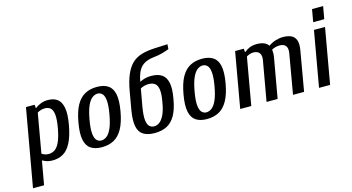

<svg xmlns="http://www.w3.org/2000/svg" viewBox="-93 -1092 3071 1675"><g transform="rotate(-15 1442.5 -255.0)"><path d="M29 200 153 -500H231L234 -470H239Q260 -488 289.5 -499Q319 -510 352 -510Q404 -510 437 -486Q470 -462 481 -405Q492 -348 474 -250Q456 -152 426 -95Q396 -38 354 -14Q312 10 258 10Q229 10 207.5 3Q186 -4 167 -15L129 200ZM239 -53Q269 -53 294.5 -69.5Q320 -86 340 -129Q360 -172 374 -250Q388 -328 383 -371Q378 -414 358.5 -430.5Q339 -447 308 -447Q289 -447 270.5 -441Q252 -435 240 -427L178 -73Q186 -66 203 -59.5Q220 -53 239 -53Z M704 10Q643 10 605 -15Q567 -40 555 -97Q543 -154 560 -250Q577 -347 608.5 -403.5Q640 -460 687 -485Q734 -510 795 -510Q857 -510 895 -485Q933 -460 945 -403.5Q957 -347 940 -250Q923 -154 891 -97Q859 -40 812.5 -15Q766 10 704 10ZM714 -48Q738 -48 762 -65.5Q786 -83 806 -127Q826 -171 840 -250Q854 -329 849.5 -373Q845 -417 827.5 -434.5Q810 -452 786 -452Q762 -452 738 -434.5Q714 -417 694 -373Q674 -329 660 -250Q646 -171 650.5 -127Q655 -83 672.5 -65.5Q690 -48 714 -48Z M1181 10Q1118 10 1079.5 -13.5Q1041 -37 1030 -91Q1019 -145 1034 -235L1063 -400Q1078 -485 1102 -542.5Q1126 -600 1161.5 -635Q1197 -670 1249 -686Q1301 -702 1372 -705L1487 -710L1484 -667Q1456 -656 1421 -646Q1386 -636 1344 -632Q1270 -625 1230 -586.5Q1190 -548 1173 -455Q1195 -466 1220 -473Q1245 -480 1277 -480Q1336 -480 1372 -456.5Q1408 -433 1419.5 -379.5Q1431 -326 1414 -235Q1399 -145 1368 -91Q1337 -37 1291 -13.5Q1245 10 1181 10ZM1191 -48Q1216 -48 1239 -64.5Q1262 -81 1282 -121.5Q1302 -162 1314 -235Q1327 -306 1321 -345.5Q1315 -385 1293.5 -401Q1272 -417 1237 -417Q1215 -417 1194.5 -411Q1174 -405 1163 -397L1134 -235Q1122 -162 1126.5 -121.5Q1131 -81 1148.5 -64.5Q1166 -48 1191 -48Z M1653 10Q1592 10 1554 -15Q1516 -40 1504 -97Q1492 -154 1509 -250Q1526 -347 1557.5 -403.5Q1589 -460 1636 -485Q1683 -510 1744 -510Q1806 -510 1844 -485Q1882 -460 1894 -403.5Q1906 -347 1889 -250Q1872 -154 1840 -97Q1808 -40 1761.5 -15Q1715 10 1653 10ZM1663 -48Q1687 -48 1711 -65.5Q1735 -83 1755 -127Q1775 -171 1789 -250Q1803 -329 1798.5 -373Q1794 -417 1776.5 -434.5Q1759 -452 1735 -452Q1711 -452 1687 -434.5Q1663 -417 1643 -373Q1623 -329 1609 -250Q1595 -171 1599.5 -127Q1604 -83 1621.5 -65.5Q1639 -48 1663 -48Z M1954 0 2042 -500H2120L2123 -470H2128Q2149 -488 2175.5 -499Q2202 -510 2240 -510Q2275 -510 2301.5 -500Q2328 -490 2344 -467Q2372 -488 2408 -499Q2444 -510 2476 -510Q2516 -510 2546.5 -497.5Q2577 -485 2590.5 -451.5Q2604 -418 2593 -357L2531 0H2431L2493 -357Q2499 -392 2491 -411.5Q2483 -431 2466.5 -439Q2450 -447 2431 -447Q2410 -447 2390 -441.5Q2370 -436 2357 -428Q2359 -417 2359 -398.5Q2359 -380 2355 -357L2292 0H2192L2255 -357Q2261 -392 2253 -411.5Q2245 -431 2228.5 -439Q2212 -447 2194 -447Q2175 -447 2157.5 -441Q2140 -435 2129 -427L2054 0Z M2666 0 2754 -500H2854L2766 0ZM2765 -567 2785 -680H2885L2865 -567Z"/></g></svg>

Font: Cuprum Medium
Style: Italic
Weight: 500
Italic angle: -10°
Version: Version 3.000